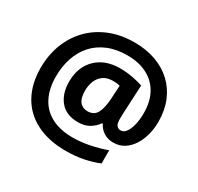

<svg xmlns="http://www.w3.org/2000/svg" viewBox="-167 -917 1232 1196"><g transform="rotate(30 449.0 -319.0)"><path d="M850.8 -364.3Q850.8 -317.7 839.3 -272.8Q827.9 -227.9 805 -191.8Q782.1 -155.7 748.6 -133.9Q715.1 -112.1 670.4 -112.1Q630.5 -112.1 600.7 -131.5Q570.8 -151 556.9 -181.4H550.7Q530.2 -151.7 497.1 -131.9Q463.9 -112.1 418.2 -112.1Q331.8 -112.1 287.6 -165.2Q243.4 -218.3 243.4 -305.4Q243.4 -371.4 270.9 -423.1Q298.4 -474.8 351.1 -504.7Q403.8 -534.6 478.5 -534.6Q525.6 -534.6 570.8 -525.9Q616.1 -517.2 644.4 -507L634.4 -302.2Q634 -292.1 633.7 -280.9Q633.4 -269.8 633.4 -260.1Q633.4 -225.7 644.8 -213.3Q656.3 -200.9 672.2 -200.9Q695.2 -200.9 711.2 -223.3Q727.3 -245.8 736 -283.4Q744.8 -321 744.8 -365.3Q744.8 -447.3 713.1 -505.7Q681.4 -564.1 621.3 -595.7Q561.3 -627.3 477.7 -627.3Q399.4 -627.3 339.2 -602.4Q279 -577.5 238.5 -532.5Q198 -487.5 177.1 -425.8Q156.2 -364.2 156.2 -290.9Q156.2 -204.5 187.9 -142.1Q219.5 -79.7 282.1 -46.4Q344.8 -13 436.7 -13Q494.6 -13 557.4 -25.9Q620.3 -38.8 673.6 -58.4V36.4Q625.1 56.8 566.1 68.7Q507.2 80.5 440.9 80.5Q316.8 80.5 228.6 35.8Q140.3 -8.8 93.7 -92.2Q47 -175.6 47 -291Q47 -382.2 76.9 -460.4Q106.8 -538.7 162.8 -596.6Q218.7 -654.5 298.1 -687Q377.5 -719.5 476.5 -719.5Q560 -719.5 628.6 -695Q697.1 -670.5 746.8 -624.3Q796.5 -578.1 823.7 -512.4Q850.8 -446.7 850.8 -364.3ZM357.4 -305.2Q357.4 -250.4 378.3 -225.6Q399.2 -200.9 433.7 -200.9Q479.9 -200.9 499.8 -237.1Q519.7 -273.3 523.7 -344L529.1 -439.1Q518 -441.8 505.9 -443.3Q493.8 -444.8 480.2 -444.8Q436.6 -444.8 409.4 -425.1Q382.1 -405.3 369.7 -373.6Q357.4 -341.9 357.4 -305.2Z"/></g></svg>

Font: Noto Sans Khmer
Style: Regular
Weight: 400
Designer: Danh Hong and the Monotype Design Team
Foundry: Monotype Imaging Inc.
Version: Version 2.003